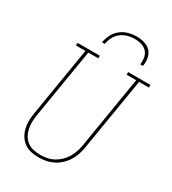

<svg xmlns="http://www.w3.org/2000/svg" viewBox="-226 -1075 1079 1202"><g transform="rotate(30 313.5 -473.5)"><path d="M247 8Q218 8 191 2Q164 -4 142.5 -19.5Q121 -35 107 -57.5Q93 -80 86.5 -106.5Q80 -133 80.5 -161.5Q81 -190 86 -218L168 -716H100V-735H261V-716H189L106 -215Q102 -190 101.5 -164.5Q101 -139 106 -115.5Q111 -92 123 -71Q135 -50 154 -36Q173 -22 197.5 -16.5Q222 -11 248 -11Q271 -11 295.5 -15.5Q320 -20 342.5 -32Q365 -44 384 -62Q403 -80 416 -101.5Q429 -123 437 -147Q445 -171 449 -194L535 -716H466V-735H627V-716H556L469 -191Q465 -165 456.5 -139.5Q448 -114 433 -90Q418 -66 397 -46.5Q376 -27 351 -14.5Q326 -2 299.5 3Q273 8 247 8ZM231 -815Q236 -844 250 -872Q264 -900 289 -919.5Q314 -939 343.5 -947Q373 -955 402 -955Q431 -955 458.5 -947Q486 -939 504 -919.5Q522 -900 527 -872Q532 -844 527 -815H507Q511 -840 506.5 -864.5Q502 -889 486.5 -905.5Q471 -922 447.5 -929Q424 -936 399 -936Q374 -936 348.5 -929Q323 -922 301.5 -905.5Q280 -889 267.5 -864.5Q255 -840 251 -815Z"/></g></svg>

Font: Iosevka Etoile Thin
Style: Italic
Weight: 100
Italic angle: -9°
Designer: Belleve Invis
Foundry: Belleve Invis
Version: Version 22.1.2; ttfautohint (v1.8.4)